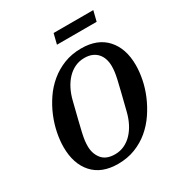

<svg xmlns="http://www.w3.org/2000/svg" viewBox="-203 -1016 1097 1169"><g transform="rotate(-30 346.0 -431.5)"><path d="M301 -48Q337 -48 367.5 -62.5Q398 -77 422 -102.5Q446 -128 463.5 -162.5Q481 -197 491 -238Q509 -310 520.5 -356Q532 -402 539 -433Q546 -464 548.5 -484Q551 -504 551 -524Q551 -551 543.5 -574Q536 -597 521 -614Q506 -631 483.5 -640.5Q461 -650 430 -650Q394 -650 363.5 -635.5Q333 -621 309 -595.5Q285 -570 267.5 -535.5Q250 -501 240 -460Q222 -388 210.5 -342Q199 -296 192 -265Q185 -234 182.5 -214Q180 -194 180 -174Q180 -121 209.5 -84.5Q239 -48 301 -48ZM288 12Q173 12 111.5 -56.5Q50 -125 50 -242Q50 -289 60.5 -341.5Q71 -394 92.5 -446Q114 -498 146.5 -546Q179 -594 223 -630.5Q267 -667 321.5 -688.5Q376 -710 443 -710Q557 -710 619 -641.5Q681 -573 681 -456Q681 -409 670.5 -356.5Q660 -304 638 -252Q616 -200 583.5 -152Q551 -104 507.5 -67.5Q464 -31 409 -9.5Q354 12 288 12ZM345 -875H624L606 -803H327Z"/></g></svg>

Font: IBM Plex Serif SemiBold
Style: Italic
Weight: 600
Italic angle: -14°
Designer: Mike Abbink, Paul van der Laan, Pieter van Rosmalen
Foundry: Bold Monday
Version: Version 2.5